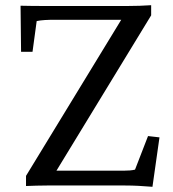

<svg xmlns="http://www.w3.org/2000/svg" viewBox="-20 -713 664 738"><path d="M566 5 593 -185 549 -190 499 -61C487 -58 473 -57 457 -57H197L561 -654V-693C532 -691 502 -690 472 -690H154C124 -690 94 -690 59 -691L61 -514H105L121 -632C140 -636 162 -637 193 -637H446L80 -37V2C108 1 131 0 161 0H461C497 0 528 2 566 5Z"/></svg>

Font: TPK Tissa Web Quiz
Style: Regular
Weight: 400
Designer: Jacques Le Bailly, Suppakit Chalermlarp | Katatrad Co.,Ltd.
Foundry: Jacques Le Bailly, Cadson Demak Co.,Ltd.
Version: Version 5.000;Glyphs 3.1.2 (3151)